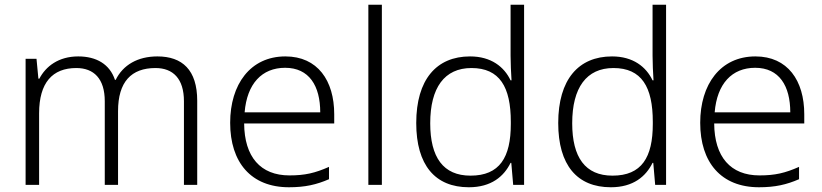

<svg xmlns="http://www.w3.org/2000/svg" viewBox="-20 -780 3469 810"><path d="M644 -542C561 -542 499 -506 468 -443H465C443 -509 387 -542 310 -542C227 -542 173 -500 146 -448H142L134 -532H88V0H145V-302C145 -431 201 -493 302 -493C376 -493 422 -448 422 -353V0H478V-311C478 -435 534 -493 636 -493C710 -493 756 -448 756 -353V0H812V-355C812 -485 749 -542 644 -542Z M1184 -542C1036 -542 951 -424 951 -262C951 -95 1039 10 1199 10C1267 10 1315 -1 1368 -24V-76C1309 -50 1267 -40 1201 -40C1079 -40 1011 -118 1010 -259H1390V-298C1390 -440 1320 -542 1184 -542ZM1183 -494C1284 -494 1331 -418 1331 -306H1012C1022 -427 1085 -494 1183 -494Z M1591 0V-760H1534V0Z M1958 10C2053 10 2106 -36 2134 -93H2137L2145 0H2191V-760H2134V-545C2134 -514 2136 -472 2138 -441H2134C2107 -498 2052 -542 1963 -542C1821 -542 1736 -444 1736 -261C1736 -83 1816 10 1958 10ZM1965 -39C1850 -39 1795 -116 1795 -260C1795 -410 1855 -493 1969 -493C2088 -493 2135 -413 2135 -266V-257C2135 -116 2088 -39 1965 -39Z M2557 10C2652 10 2705 -36 2733 -93H2736L2744 0H2790V-760H2733V-545C2733 -514 2735 -472 2737 -441H2733C2706 -498 2651 -542 2562 -542C2420 -542 2335 -444 2335 -261C2335 -83 2415 10 2557 10ZM2564 -39C2449 -39 2394 -116 2394 -260C2394 -410 2454 -493 2568 -493C2687 -493 2734 -413 2734 -266V-257C2734 -116 2687 -39 2564 -39Z M3167 -542C3019 -542 2934 -424 2934 -262C2934 -95 3022 10 3182 10C3250 10 3298 -1 3351 -24V-76C3292 -50 3250 -40 3184 -40C3062 -40 2994 -118 2993 -259H3373V-298C3373 -440 3303 -542 3167 -542ZM3166 -494C3267 -494 3314 -418 3314 -306H2995C3005 -427 3068 -494 3166 -494Z"/></svg>

Font: Noto Sans Myanmar UI Light
Style: Regular
Weight: 300
Designer: Monotype Design Team
Foundry: Monotype Imaging Inc.
Version: Version 2.103